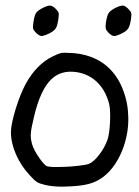

<svg xmlns="http://www.w3.org/2000/svg" viewBox="-20 -683 509 702"><path d="M376.5 -563.5Q368.2 -572.3 366.7 -578.6Q365.2 -584.5 367.2 -600.6Q371.1 -625.5 377 -634.8Q382.8 -644 400.4 -653.3Q419.9 -663.1 428.7 -662.6Q438 -662.1 449.2 -650.4Q458 -642.1 459.5 -635.7Q460.4 -633.3 460.4 -628.9Q460 -623 459 -613.3Q455.1 -588.9 449.2 -579.6Q443.4 -569.8 425.8 -561Q406.2 -551.3 397.5 -551.3Q395 -551.3 392.6 -552.2Q385.3 -554.7 376.5 -563.5ZM111.3 -563.5Q102.5 -572.3 101.1 -578.6Q99.6 -584.5 102.1 -600.6Q105.5 -625.5 111.3 -634.8Q117.2 -644 134.8 -653.3Q154.3 -663.1 163.1 -662.6Q172.4 -662.1 184.1 -650.4Q192.4 -642.1 194.3 -635.7Q195.8 -629.4 193.4 -613.3Q189.9 -588.9 184.1 -579.6Q177.7 -569.8 160.6 -561Q144.5 -553.2 135.7 -551.8Q133.8 -551.3 131.8 -551.3Q123 -551.8 111.3 -563.5ZM305.2 -84Q323.2 -91.8 342.3 -116.7Q361.8 -141.6 372.6 -170.9Q380.4 -192.9 382.3 -237.8Q382.8 -249 382.8 -259.3Q382.8 -289.1 378.4 -305.7Q365.7 -352.1 336.4 -381.3Q307.1 -410.6 264.6 -418.5Q251 -420.9 238.3 -420.9Q195.8 -420.9 166 -391.6Q127.4 -353 105 -258.8Q93.8 -213.4 92.8 -195.8Q92.3 -191.9 92.3 -188Q92.3 -173.8 96.7 -157.7Q102.5 -136.2 123 -106.4Q143.6 -76.7 153.8 -74.7Q162.1 -72.8 178.2 -72.3Q194.3 -72.3 212.9 -72.8Q241.2 -73.7 268.6 -77.1Q295.4 -80.1 305.2 -84ZM145.5 -6.8Q125.5 -11.2 115.7 -17.1Q106 -22.9 89.4 -41.5Q56.6 -76.7 38.6 -118.2Q20 -160.2 20 -199.7Q20 -227.5 37.1 -284.2Q54.7 -340.8 74.2 -376.5Q93.3 -411.6 118.2 -437Q142.6 -461.9 171.4 -476.1Q192.9 -486.8 203.6 -489.3Q204.6 -489.7 206.1 -489.7Q210 -490.2 216.8 -490.2Q228.5 -490.2 249 -488.8Q294.9 -484.9 331.5 -466.8Q351.6 -457 369.1 -442.4Q417.5 -401.9 438 -330.1Q447.8 -296.4 448.7 -261.7Q449.2 -254.9 449.2 -248Q449.2 -220.7 444.3 -193.8Q433.1 -131.8 400.4 -82.5Q367.2 -33.2 319.3 -15.1Q290.5 -3.9 235.8 -1.5Q221.7 -0.5 208.5 -0.5Q171.4 -0.5 145.5 -6.8Z"/></svg>

Font: Casuwalt
Style: Regular
Weight: 400
Designer: Walter E Stewart
Version: 0.1